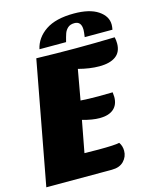

<svg xmlns="http://www.w3.org/2000/svg" viewBox="-126 -915 794 996"><g transform="rotate(-15 271.0 -417.0)"><path d="M545 -626Q545 -580 514 -557.5Q483 -535 426 -535Q375 -535 314 -551L285 -389Q324 -386 381 -386Q433 -386 457 -387Q459 -369 459 -362Q459 -320 433 -297.5Q407 -275 358 -275Q319 -275 266 -290L234 -120Q256 -119 308 -119Q398 -119 422 -125Q436 -105 436 -79Q436 -47 413.5 -23.5Q391 0 349 0H-3L120 -660Q228 -657 331 -657Q434 -657 541 -660Q545 -644 545 -626ZM395 -739Q395 -785 358 -785Q335 -785 322 -773Q309 -761 303.5 -745Q298 -729 291 -701H148Q161 -760 215.5 -797Q270 -834 368 -834Q452 -834 497.5 -803.5Q543 -773 543 -728Q543 -716 540 -701H391Q395 -729 395 -739Z"/></g></svg>

Font: Sansita ExtraBold Italic
Style: Regular
Weight: 800
Italic angle: -11°
Designer: Pablo Cosgaya
Foundry: Omnibus-Type
Version: Version 1.006